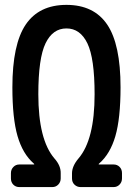

<svg xmlns="http://www.w3.org/2000/svg" viewBox="-20 -760 540 780"><path d="M58.6 0Q43.9 0 34.2 -9.8Q24.4 -19.5 24.4 -35.2V-56.6Q24.4 -71.3 34.2 -81.5Q43.9 -91.8 58.6 -91.8H118.2Q119.1 -91.8 119.1 -93.8L117.2 -95.7Q72.3 -134.8 51.3 -207Q30.3 -279.3 30.3 -405.3Q30.3 -580.1 84.5 -660.2Q138.7 -740.2 250 -740.2Q361.3 -740.2 415.5 -660.2Q469.7 -580.1 469.7 -405.3Q469.7 -279.3 448.7 -207Q427.7 -134.8 382.8 -95.7L380.9 -93.8Q380.9 -91.8 381.8 -91.8H441.4Q456.1 -91.8 465.8 -82Q475.6 -72.3 475.6 -56.6V-35.2Q475.6 -20.5 465.8 -10.3Q456.1 0 441.4 0H307.6Q293 0 282.7 -9.8Q272.5 -19.5 272.5 -35.2V-55.7Q272.5 -85 298.8 -116.2Q364.3 -192.4 364.3 -377Q364.3 -523.4 335 -584Q305.7 -644.5 250 -644.5Q194.3 -644.5 165 -584Q135.7 -523.4 135.7 -377Q135.7 -192.4 201.2 -116.2Q227.5 -86.9 226.6 -55.7V-35.2Q226.6 -20.5 216.8 -10.3Q207 0 192.4 0Z"/></svg>

Font: Rounded-L Mgen+ 1m medium
Style: Regular
Weight: 500
Designer: [Source Han Sans]
Ryoko NISHIZUKA  (kana & ideographs); Paul D. Hunt (Latin, Greek & Cyrillic); Wenlong ZHANG  (bopomofo
Version: Version 1.059.20150602